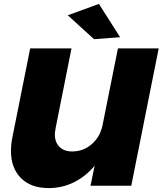

<svg xmlns="http://www.w3.org/2000/svg" viewBox="-20 -948 830 980"><path d="M485 -928 593 -758 460 -748 326 -870ZM36 -178Q36 -212 43 -246L134 -701H345L264 -295Q260 -271 260 -262Q260 -222 283.5 -198.5Q307 -175 348 -175Q405 -175 447.5 -211.5Q490 -248 503 -307L582 -701H790L650 0H442L463 -102Q417 -47 357 -17.5Q297 12 228 12Q138 12 87 -39Q36 -90 36 -178Z"/></svg>

Font: TypoPRO Montserrat Alternates
Style: Italic
Weight: 800
Italic angle: -11.3°
Designer: Julieta Ulanovsky
Foundry: Julieta Ulanovsky
Version: Version 6.001